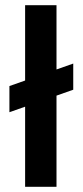

<svg xmlns="http://www.w3.org/2000/svg" viewBox="-20 -714 316 734"><path d="M16 -385 260 -471V-371L16 -285ZM76 0V-694H196V0Z"/></svg>

Font: Bricolage Grotesque 36pt Condensed SemiBold
Style: Regular
Weight: 600
Width: 3
Designer: Mathieu Triay
Foundry: Atelier Triay
Version: Version 1.001;gftools[0.9.33.dev8+g029e19f]